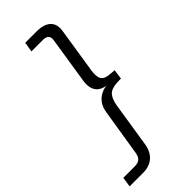

<svg xmlns="http://www.w3.org/2000/svg" viewBox="-340 -747 969 969"><g transform="rotate(-45 144.5 -262.5)"><path d="M-58 180 -50 127H32Q55 127 67 116.5Q79 106 83 83L123 -166Q128 -199 143 -219.5Q158 -240 180 -251Q202 -262 225 -263V-262Q203 -263 184.5 -273.5Q166 -284 157.5 -305Q149 -326 153 -359L192 -608Q196 -631 187 -641.5Q178 -652 156 -652H73L82 -705H164Q199 -705 221.5 -694Q244 -683 253 -662.5Q262 -642 257 -612L219 -369Q213 -329 225 -310.5Q237 -292 278 -290L303 -288L296 -236L269 -235Q227 -233 209.5 -214.5Q192 -196 185 -155L147 87Q139 132 111 156Q83 180 39 180Z"/></g></svg>

Font: Nunito Sans 10pt Light
Style: Italic
Weight: 300
Italic angle: -9°
Designer: Vernon Adams
Foundry: Vernon Adams
Version: Version 3.101;gftools[0.9.27]